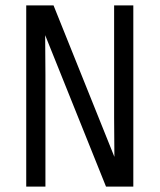

<svg xmlns="http://www.w3.org/2000/svg" viewBox="-20 -690 590 710"><path d="M148 0H77V-670H178L403 -110Q402 -183 402 -256Q402 -329 402 -402V-670H473V0H372L147 -560Q148 -487 148 -414Q148 -341 148 -268Z"/></svg>

Font: Lode Term
Style: Regular
Weight: 400
Monospace: yes
Designer: Belleve Invis
Foundry: Belleve Invis
Version: Version 29.2.0